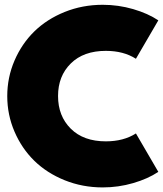

<svg xmlns="http://www.w3.org/2000/svg" viewBox="-20 -784 695 818"><path d="M417.7 14.5Q331.4 14.5 255.5 -16.1Q179.5 -46.8 126.1 -99.1Q72.7 -151.4 41.8 -223.2Q10.9 -295 10.9 -374.5Q10.9 -454.1 41.8 -525.9Q72.7 -597.7 126.1 -650Q179.5 -702.3 255.5 -733Q331.4 -763.6 417.7 -763.6Q484.1 -763.6 547.3 -745.2Q610.5 -726.8 654.5 -697.3L559.1 -533.6Q506.4 -567.3 430.9 -567.3Q335.9 -567.3 281.6 -513.6Q227.3 -460 227.3 -375Q227.3 -289.5 281.6 -235.7Q335.9 -181.8 430.9 -181.8Q506.4 -181.8 559.1 -215.5L654.5 -51.8Q610.5 -22.3 547.3 -3.9Q484.1 14.5 417.7 14.5Z"/></svg>

Font: Spartan MB Black
Style: Regular
Weight: 900
Designer: Matt Bailey, Mirko Velimirovic
Foundry: Matt Bailey
Version: Version 1.005